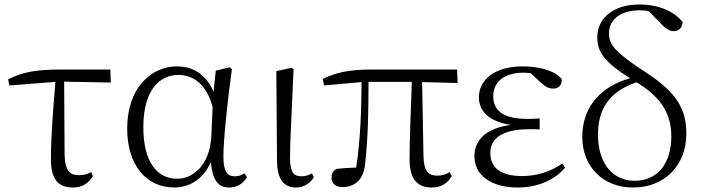

<svg xmlns="http://www.w3.org/2000/svg" viewBox="-20 -822 3135 856"><path d="M305 14C347 14 375 -5 394 -37L387 -55C371 -46 354 -41 331 -41C293 -41 270 -59 268 -130L266 -458L474 -454L472 -512H252C143 -512 79 -501 16 -468L22 -441L227 -457C218 -344 207 -221 207 -111C207 -20 242 14 305 14Z M756 14C819 14 884 -18 920 -99C928 -15 954 14 1003 14C1038 14 1065 -5 1081 -32L1070 -49C1056 -41 1045 -36 1027 -36C994 -36 976 -56 976 -125C976 -199 995 -379 1014 -514L1004 -522L942 -507L932 -413C898 -492 840 -526 768 -526C658 -526 547 -434 547 -249C547 -82 636 14 756 14ZM928 -345 922 -210C913 -80 836 -25 770 -25C676 -25 619 -106 619 -255C619 -422 693 -488 775 -488C837 -488 899 -452 928 -345Z M1301 14C1338 14 1367 -10 1379 -32L1371 -49C1357 -42 1344 -36 1324 -36C1292 -36 1273 -51 1273 -116C1273 -195 1279 -282 1289 -514L1280 -520L1212 -505L1215 -110C1215 -18 1248 14 1301 14Z M1906 14C1946 14 1976 -5 1994 -37L1985 -55C1969 -45 1954 -39 1929 -39C1891 -39 1870 -58 1868 -125L1862 -456L2020 -452L2018 -512H1633C1540 -512 1477 -499 1419 -470L1425 -441L1592 -456C1591 -335 1588 -208 1568 -75C1533 -74 1505 -72 1480 -69C1465 -60 1458 -49 1458 -30C1458 -6 1475 12 1506 12C1562 12 1602 -21 1608 -93C1621 -208 1623 -335 1623 -457H1816C1812 -329 1806 -204 1806 -113C1806 -20 1843 14 1906 14Z M2287 14C2381 14 2455 -22 2500 -75L2486 -92C2434 -57 2373 -37 2308 -37C2213 -37 2166 -74 2166 -140C2166 -197 2207 -246 2341 -246C2352 -246 2361 -246 2386 -245V-294C2362 -292 2347 -292 2331 -292C2219 -292 2179 -332 2179 -393C2179 -456 2226 -498 2316 -498L2346 -496L2390 -455C2414 -433 2427 -427 2448 -427C2470 -427 2487 -444 2484 -470C2450 -510 2379 -526 2311 -526C2179 -526 2115 -462 2115 -388C2115 -328 2159 -280 2257 -265C2143 -250 2095 -194 2095 -126C2095 -40 2171 14 2287 14Z M2802 14C2942 14 3040 -84 3040 -226C3040 -341 2991 -414 2857 -501C2721 -589 2695 -623 2695 -674C2695 -737 2750 -776 2832 -776C2846 -776 2860 -775 2873 -772L2924 -719C2946 -695 2965 -683 2984 -683C3007 -683 3023 -700 3023 -724C2985 -773 2913 -802 2831 -802C2718 -802 2643 -744 2643 -655C2643 -591 2674 -546 2789 -473C2665 -439 2576 -351 2576 -212C2576 -79 2668 14 2802 14ZM2818 -455C2913 -397 2973 -328 2973 -214C2973 -95 2913 -16 2809 -16C2715 -16 2646 -90 2646 -222C2646 -328 2690 -413 2818 -455Z"/></svg>

Font: Source Han Serif CN Light
Style: Regular
Weight: 300
Designer: Ryoko NISHIZUKA 西塚涼子 (kana & ideographs); Frank Grießhammer (Latin, Greek & Cyrillic); Wenlong ZHANG 张文龙 (bopomofo); San
Foundry: Adobe
Version: Version 2.003;hotconv 1.1.1;makeotfexe 2.6.0